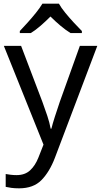

<svg xmlns="http://www.w3.org/2000/svg" viewBox="-20 -786 550 1046"><path d="M1 -536H95L211 -231Q226 -190 238 -154Q250 -118 256 -85H260Q266 -110 279 -150.5Q292 -191 306 -232L415 -536H510L279 74Q250 150 206 195Q162 240 84 240Q60 240 42 237.5Q24 235 11 232V162Q22 164 37.5 166Q53 168 70 168Q116 168 144 142Q172 116 189 73L217 2ZM301 -766Q313 -744 335.5 -716.5Q358 -689 382.5 -662.5Q407 -636 426 -617V-606H364Q338 -622 310 -645.5Q282 -669 255 -696Q228 -669 201 -645.5Q174 -622 148 -606H88V-617Q106 -636 130 -662.5Q154 -689 176 -716.5Q198 -744 211 -766Z"/></svg>

Font: Apis
Style: Regular
Weight: 400
Designer: Monotype Design Team
Foundry: Monotype Imaging Inc.
Version: Version 2.000; build 0001